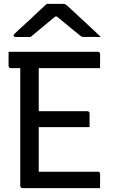

<svg xmlns="http://www.w3.org/2000/svg" viewBox="-20 -966 590 986"><path d="M24 -700H483Q487 -700 489 -698.5Q491 -697 492.5 -694.5Q494 -692 494 -689Q494 -669 494 -653Q494 -637 494 -616H35Q32 -616 29.5 -617.5Q27 -619 25.5 -621.5Q24 -624 24 -627Q24 -648 24 -664Q24 -680 24 -700ZM137 -395H429Q432 -395 434.5 -393.5Q437 -392 438.5 -390Q440 -388 440 -384Q440 -371 440 -359Q440 -347 440 -336.5Q440 -326 440 -313H137ZM95 0Q93 0 91 -1Q89 -2 87.5 -3.5Q86 -5 85 -7Q84 -9 84 -11Q84 -59 84 -119Q84 -179 84 -246.5Q84 -314 84 -384Q84 -454 84 -524.5Q84 -595 84 -659H186L179 -643Q179 -622 179 -600Q179 -578 179 -555Q179 -502 179 -443Q179 -384 179 -323Q179 -262 179 -201Q179 -140 179 -84H483Q488 -84 491 -81Q494 -78 494 -73Q494 -54 494 -36.5Q494 -19 494 0ZM220 -946Q230 -946 246 -946Q262 -946 278.5 -946Q295 -946 304 -946Q312 -946 317.5 -942.5Q323 -939 338 -925Q346 -918 364 -901Q382 -884 405.5 -862.5Q429 -841 453 -818.5Q477 -796 498 -776Q479 -777 457 -776.5Q435 -776 417 -776Q406 -776 401 -777.5Q396 -779 388 -786Q372 -799 336 -828.5Q300 -858 248 -901L301 -881Q285 -881 269 -881Q253 -881 237 -881L289 -902Q239 -860 202 -830Q165 -800 137 -776H61Q57 -776 54.5 -777Q52 -778 51 -779.5Q50 -781 50 -783Q50 -787 54 -791.5Q58 -796 73 -810Q86 -822 105.5 -839.5Q125 -857 146.5 -877.5Q168 -898 187.5 -916Q207 -934 220 -946Z"/></svg>

Font: Recursive
Style: Regular
Weight: 400
Version: Version 1.085